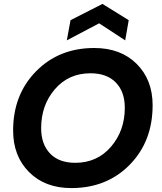

<svg xmlns="http://www.w3.org/2000/svg" viewBox="-20 -953 825 980"><path d="M759 -416Q759 -231 642 -112Q525 7 344 7Q210 7 128.5 -74.5Q47 -156 47 -287Q47 -470 164 -589Q281 -708 461 -708Q596 -708 677.5 -627Q759 -546 759 -416ZM190 -299Q190 -217 235.5 -169.5Q281 -122 364 -122Q476 -122 546.5 -204Q617 -286 617 -403Q617 -485 571 -532Q525 -579 442 -579Q330 -579 260 -497.5Q190 -416 190 -299ZM637 -850 619 -747 486 -834 321 -747 340 -850 503 -933Z"/></svg>

Font: Poppins SemiBold
Style: Italic
Weight: 600
Italic angle: -10°
Designer: Ninad Kale (Devanagari), Jonny Pinhorn (Latin)
Foundry: Indian Type Foundry
Version: Version 3.200;PS 1.000;hotconv 16.6.54;makeotf.lib2.5.65590